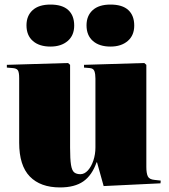

<svg xmlns="http://www.w3.org/2000/svg" viewBox="-20 -807 739 841"><path d="M243 14Q157 14 110.5 -34Q64 -82 64 -182V-465Q64 -491 58 -499.5Q52 -508 34 -509L10 -511V-523L278 -531L287 -523V-160Q287 -110 291 -85Q295 -60 305 -52Q315 -44 332 -44Q350 -44 365 -60.5Q380 -77 389 -104Q398 -131 398 -161V-463Q398 -483 393.5 -495.5Q389 -508 372 -509L348 -511V-523L612 -531L621 -523V-76Q621 -48 627.5 -34.5Q634 -21 657 -19L684 -16L683 -4L434 8L405 -96H403Q383 -39 345 -12.5Q307 14 243 14ZM464 -603Q415 -603 387 -627.5Q359 -652 359 -696Q359 -738 386 -762.5Q413 -787 464 -787Q516 -787 542 -763Q568 -739 568 -695Q568 -652 539.5 -627.5Q511 -603 464 -603ZM201 -603Q152 -603 124 -627.5Q96 -652 96 -696Q96 -738 123 -762.5Q150 -787 201 -787Q253 -787 279 -763Q305 -739 305 -695Q305 -652 276.5 -627.5Q248 -603 201 -603Z"/></svg>

Font: Display Black
Style: Regular
Weight: 900
Designer: Latin by Veronika Burian and Jose Scaglione. Greek by Irene Vlachou. Cyrillic by Vera Evstafieva.
Foundry: TypeTogether
Version: Version 3.002